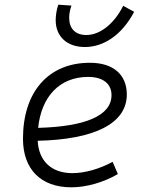

<svg xmlns="http://www.w3.org/2000/svg" viewBox="-20 -798 626 828"><path d="M292 -51.3C202.6 -51.3 147 -103 142.6 -190.9C384.3 -196.3 526.9 -263.7 526.9 -390.6C526.9 -476.6 467.8 -527.3 367.7 -527.3C189 -527.3 79.1 -402.3 79.1 -199.7C79.1 -67.9 156.2 9.8 287.6 9.8C352.1 9.8 426.3 -11.2 488.3 -47.4L465.8 -100.1C409.2 -69.3 345.2 -51.3 292 -51.3ZM144.5 -246.6C158.7 -383.8 238.8 -466.3 360.4 -466.3C424.3 -466.3 460.9 -436.5 460.9 -387.7C460.9 -298.8 347.2 -252 144.5 -246.6ZM346.2 -595.2C426.8 -595.2 505.9 -647 558.6 -747.1L511.2 -772.9C474.1 -698.2 413.1 -647 352.5 -647C304.7 -647 278.3 -674.8 278.3 -721.2C278.3 -737.8 281.7 -755.9 288.1 -773.9L231.4 -777.8C223.6 -754.9 220.2 -731 220.2 -710.4C220.2 -641.1 268.6 -595.2 346.2 -595.2Z"/></svg>

Font: Cascadia Mono NF Light
Style: Italic
Weight: 300
Italic angle: -10°
Monospace: yes
Designer: Aaron Bell
Foundry: Saja Typeworks
Version: Version 2404.023